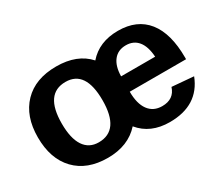

<svg xmlns="http://www.w3.org/2000/svg" viewBox="-101 -765 1146 1001"><g transform="rotate(-30 472.0 -264.0)"><path d="M676 10Q560 10 496 -68Q426 10 303 10Q179 10 109 -63Q39 -136 39 -265Q39 -392 109.5 -465Q180 -538 306 -538Q432 -538 499 -463Q564 -538 678 -538Q792 -538 852 -462.5Q912 -387 912 -242V-232H573Q573 -160 601.5 -121Q630 -82 683 -82Q754 -82 774 -145L904 -134Q848 10 676 10ZM428 -265Q428 -444 308 -444Q183 -444 183 -265Q183 -176 213.5 -130Q244 -84 302 -84Q428 -84 428 -265ZM676 -452Q628 -452 601.5 -418.5Q575 -385 574 -324H779Q775 -387 748.5 -419.5Q722 -452 676 -452Z"/></g></svg>

Font: Libra Sans
Style: Bold
Weight: 700
Foundry: Context Ltd
Version: Version 1.000